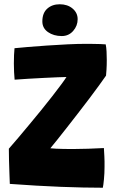

<svg xmlns="http://www.w3.org/2000/svg" viewBox="-20 -873 562 900"><path d="M462 7Q373.5 7 264.8 2.8Q156 -1.5 26 -11Q25.5 -28.5 24.2 -59.8Q23 -91 22.2 -123.2Q21.5 -155.5 21.5 -176Q40 -197 65 -226.5Q90 -256 118 -289.8Q146 -323.5 173.8 -357.5Q201.5 -391.5 225.5 -422.5Q249.5 -453.5 267 -477Q284.5 -500.5 291.5 -512Q279 -512 250.2 -510.8Q221.5 -509.5 185 -507.8Q148.5 -506 112.2 -503.8Q76 -501.5 48.5 -499.5Q47 -514 46 -535Q45 -556 45 -575Q45 -596 45.8 -615.2Q46.5 -634.5 48 -647Q71 -649.5 111.2 -652.8Q151.5 -656 200 -659.5Q248.5 -663 296.8 -665.2Q345 -667.5 384 -667.5Q396 -667.5 414.5 -667.2Q433 -667 450.2 -666.5Q467.5 -666 475.5 -665Q478.5 -651 479.5 -631.2Q480.5 -611.5 480.5 -592Q480.5 -567 479.2 -546.5Q478 -526 477 -518.5Q464.5 -500.5 444.2 -472.5Q424 -444.5 398.8 -411.2Q373.5 -378 346.5 -343Q319.5 -308 294.2 -275.8Q269 -243.5 248.5 -218Q228 -192.5 216 -178Q225.5 -177 241.8 -176Q258 -175 279.5 -174.8Q301 -174.5 324.5 -174.5Q356.5 -174.5 393.2 -175.8Q430 -177 467 -179Q468 -165 469.2 -140.5Q470.5 -116 470 -90.5Q470 -60.5 467.2 -32.2Q464.5 -4 462 7ZM260 -853Q296.5 -853 320.2 -833Q344 -813 344 -783Q344 -752 323 -728Q302 -704 269.5 -704Q231.5 -704 205 -722.5Q178.5 -741 178.5 -772.5Q178.5 -812 201.5 -832.5Q224.5 -853 260 -853Z"/></svg>

Font: Grandstander Thin ExtraBold
Style: Regular
Weight: 800
Version: Version 1.200